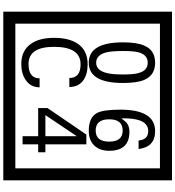

<svg xmlns="http://www.w3.org/2000/svg" viewBox="32 -1032 1090 1195"><g transform="rotate(90 577.5 -435.0)"><path d="M1103 90H53V-960H1103ZM1028 15V-885H128V15ZM497 -656Q497 -442 371 -442Q244 -442 244 -656Q244 -744 265 -789Q294 -855 371 -855Q448 -855 477 -789Q497 -745 497 -656ZM444 -656Q444 -723 435 -752Q420 -809 371 -809Q322 -809 306 -752Q298 -723 298 -656Q298 -587 306 -553Q322 -488 371 -488Q419 -488 435 -554Q444 -587 444 -656ZM919 -569Q919 -511 886.5 -476.5Q854 -442 795 -442Q711 -442 684 -493Q663 -531 663 -639Q663 -855 797 -855Q895 -855 908 -752H855Q850 -812 796 -812Q713 -812 717 -645Q738 -673 748 -680Q768 -695 801 -695Q919 -695 919 -569ZM862 -569Q862 -653 793 -653Q723 -653 723 -569Q723 -485 793 -485Q862 -485 862 -569ZM524 -136Q524 -80 478 -49Q438 -22 379 -22Q294 -22 252 -84Q216 -136 216 -226Q216 -317 251 -371Q293 -435 380 -435Q442 -435 479 -409Q522 -379 522 -321H466Q466 -391 381 -391Q272 -391 272 -226Q272 -67 379 -67Q468 -67 468 -136ZM928 -127H879V-30H828V-127H653V-185L818 -427H879V-172H928ZM828 -172V-367L697 -172Z"/></g></svg>

Font: Unicode BMP Fallback SIL
Style: Regular
Weight: 400
Foundry: NRSI, SIL International
Version: Version 5.1 Based on Unicode 5.1